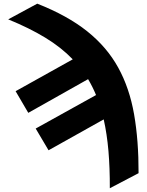

<svg xmlns="http://www.w3.org/2000/svg" viewBox="-20 -794 784 1027"><path d="M23.9 -690.4 179.2 -774.4Q340.8 -710.9 446.5 -626.5Q552.2 -542 612.5 -432.1Q672.9 -322.3 697.3 -182.1Q721.7 -42 721.2 132.3L567.4 212.9Q567.9 105 560.1 13.7Q552.2 -77.6 534.7 -155.3L239.7 9.8L170.9 -106.4L493.7 -285.6Q475.1 -330.6 451.2 -370.6L131.3 -190.4L63.5 -306.2L369.1 -476.6Q307.6 -540.5 222.2 -592.5Q136.7 -644.5 23.9 -690.4Z"/></svg>

Font: Inter Tight ExtraBold
Style: Regular
Weight: 800
Designer: Rasmus Andersson
Foundry: rsms
Version: Version 3.004; ttfautohint (v1.8.4.7-5d5b)